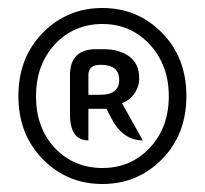

<svg xmlns="http://www.w3.org/2000/svg" viewBox="-20 -817 513 480"><path d="M385 -419Q324 -357 236 -357Q148 -357 87 -419Q26 -481 26 -577Q26 -673 87 -735Q148 -797 236 -797Q324 -797 385 -735Q446 -673 446 -577Q446 -481 385 -419ZM354 -447Q402 -498 402 -576Q402 -655 354 -706Q307 -757 236 -757Q165 -757 117 -706Q70 -655 70 -576Q70 -498 117 -447Q165 -397 236 -397Q307 -397 354 -447ZM201 -466Q155 -466 155 -531V-629Q155 -694 220 -694H240Q278 -694 303 -676Q328 -658 328 -621Q328 -601 316 -583Q304 -566 285 -559L337 -466Q286 -466 257 -524L246 -545H201V-466ZM201 -580H230Q278 -580 278 -617Q278 -655 232 -655Q201 -655 201 -630Z"/></svg>

Font: Swei Toothpaste CJK TC
Style: Regular
Weight: 400
Version: Version 1.0